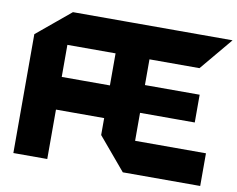

<svg xmlns="http://www.w3.org/2000/svg" viewBox="-78 -822 1144 926"><g transform="rotate(10 494.0 -359.5)"><path d="M42 0V-582L207 -719H208V0ZM208 -242V-402H444L483 -242ZM578 0 444 -159V-160H957V0ZM444 -160V-559H610V-160ZM208 -559V-719H477L610 -560V-559ZM610 -297V-433H878V-297ZM610 -559 477 -719H988V-718L855 -559Z"/></g></svg>

Font: Foldit
Style: Bold
Weight: 700
Version: Version 1.003